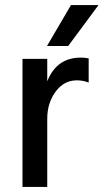

<svg xmlns="http://www.w3.org/2000/svg" viewBox="-20 -740 410 760"><path d="M250 -558H166L261 -720H370ZM167 0H69V-507H167V-418Q204 -512 300 -512Q314 -512 331 -509V-413Q310 -422 284 -422Q233 -422 200 -377Q167 -332 167 -270Z"/></svg>

Font: Hind Guntur Medium
Style: Regular
Weight: 500
Designer: Manushi Parikh, Hitesh Malaviya
Foundry: Indian Type Foundry
Version: Version 1.000;PS 1.0;hotconv 1.0.86;makeotf.lib2.5.63406; tt